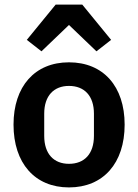

<svg xmlns="http://www.w3.org/2000/svg" viewBox="-20 -806 603 838"><path d="M223 -786 97 -632 161 -582 281 -697 401 -582 465 -632 339 -786ZM281 12C431 12 524 -94 524 -262C524 -429 431 -534 281 -534C132 -534 39 -429 39 -262C39 -94 132 12 281 12ZM281 -91C215 -91 173 -134 173 -213V-310C173 -388 215 -431 281 -431C348 -431 390 -388 390 -310V-213C390 -134 348 -91 281 -91Z"/></svg>

Font: IBM Plex Devanagari Medium
Style: Regular
Weight: 600
Designer: Mike Abbink, Paul van der Laan, Pieter van Rosmalen, Erin McLaughlin
Foundry: Bold Monday
Version: Version 1.0